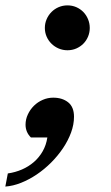

<svg xmlns="http://www.w3.org/2000/svg" viewBox="-75 -518 413 714"><path d="M200.2 -84Q200.2 -54.7 189.2 -24.9Q178.2 4.9 159.2 33.2Q140.1 61.5 115 86.7Q89.8 111.8 61.5 130.9Q33.2 149.9 3.2 161.9Q-26.9 173.8 -55.2 175.8L-45.9 127Q-18.1 123 6.6 112.3Q31.2 101.6 50.8 84.7Q70.3 67.9 83.5 44.9Q96.7 22 101.1 -6.8H40Q30.3 -16.1 25.1 -28.3Q20 -40.5 20 -54.2Q20 -74.2 28.6 -92.5Q37.1 -110.8 51.3 -124.8Q65.4 -138.7 84 -146.7Q102.5 -154.8 123 -154.8Q156.7 -154.8 178.5 -137.5Q200.2 -120.1 200.2 -84ZM258.8 -414.1Q258.8 -397 252.4 -381.8Q246.1 -366.7 234.9 -355.5Q223.6 -344.2 208.5 -337.6Q193.4 -331.1 175.8 -331.1Q158.7 -331.1 143.3 -337.6Q127.9 -344.2 116.5 -355.5Q105 -366.7 98.4 -381.8Q91.8 -397 91.8 -414.1Q91.8 -431.2 98.4 -446.5Q105 -461.9 116.5 -473.4Q127.9 -484.9 143.3 -491.5Q158.7 -498 175.8 -498Q193.4 -498 208.5 -491.5Q223.6 -484.9 234.9 -473.4Q246.1 -461.9 252.4 -446.5Q258.8 -431.2 258.8 -414.1Z"/></svg>

Font: Charis SIL Afr
Style: Bold Italic
Weight: 700
Italic angle: -11°
Foundry: SIL International
Version: Version 5.000